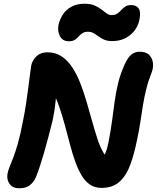

<svg xmlns="http://www.w3.org/2000/svg" viewBox="-20 -990 839 1028"><path d="M83 18Q48 18 31.5 -5Q15 -28 20 -59Q24 -79 32 -98.5Q40 -118 51 -146Q62 -174 75.5 -221Q89 -268 103 -342Q112 -385 119 -431.5Q126 -478 131.5 -520.5Q137 -563 141 -594.5Q145 -626 147 -638Q153 -668 175.5 -689Q198 -710 234 -710Q277 -710 309.5 -688.5Q342 -667 366.5 -630Q391 -593 409.5 -545.5Q428 -498 443 -447Q458 -396 472 -345.5Q486 -295 500 -251.5Q514 -208 531.5 -176.5Q549 -145 571 -132L479 -94Q494 -103 509 -117.5Q524 -132 538.5 -158.5Q553 -185 561 -229Q573 -290 580 -343.5Q587 -397 594 -447.5Q601 -498 613 -547Q625 -596 648 -646Q664 -682 683 -697.5Q702 -713 727 -713Q763 -713 780 -694.5Q797 -676 799 -651Q801 -626 793 -605Q774 -557 763.5 -514.5Q753 -472 746 -430.5Q739 -389 732.5 -343.5Q726 -298 714 -242Q699 -167 678 -109Q657 -51 620.5 -17.5Q584 16 524 16Q487 16 461 -2Q435 -20 416 -52.5Q397 -85 382 -127Q367 -169 354.5 -217.5Q342 -266 328 -317.5Q314 -369 297 -419Q280 -469 255 -513L283 -519Q281 -479 278 -449.5Q275 -420 271 -395Q267 -370 261 -342Q238 -250 216.5 -174.5Q195 -99 173 -43Q161 -15 140 1.5Q119 18 83 18ZM349 -769Q316 -769 301.5 -795.5Q287 -822 293 -856Q299 -884 315.5 -910.5Q332 -937 361.5 -953.5Q391 -970 433 -970Q465 -970 486.5 -960.5Q508 -951 523 -939.5Q538 -928 550.5 -918.5Q563 -909 578 -909Q593 -909 603 -914.5Q613 -920 621 -928Q629 -936 637 -944Q645 -952 655.5 -957.5Q666 -963 681 -963Q710 -963 722.5 -944.5Q735 -926 727 -887Q717 -835 677 -802.5Q637 -770 581 -770Q555 -770 538 -777.5Q521 -785 507.5 -795Q494 -805 481 -812.5Q468 -820 451 -820Q433 -820 421.5 -812.5Q410 -805 401.5 -795Q393 -785 381 -777Q369 -769 349 -769Z"/></svg>

Font: Shantell Sans
Style: Bold Italic
Weight: 700
Italic angle: -11°
Designer: Stephen Nixon, Anya Danilova, Shantell Martin
Foundry: Arrow Type
Version: Version 1.011;[c5ecc13dd]